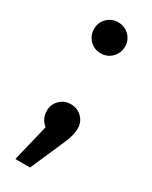

<svg xmlns="http://www.w3.org/2000/svg" viewBox="-176 -538 593 747"><g transform="rotate(30 120.0 -164.5)"><path d="M189 -58Q189 -27 171 13L104 166H38L78 0Q65 -10 57.5 -25Q50 -40 50 -58Q50 -87 70 -107Q90 -127 119 -127Q149 -127 169 -107Q189 -87 189 -58ZM189 -426Q189 -397 169 -376.5Q149 -356 119 -356Q90 -356 70 -376.5Q50 -397 50 -426Q50 -455 70 -475Q90 -495 119 -495Q149 -495 169 -475Q189 -455 189 -426Z"/></g></svg>

Font: Wolseley Sans
Style: Regular
Weight: 400
Designer: Carrois Corporate & Edenspiekermann AG
Foundry: Carrois Corporate GbR & Edenspiekermann AG
Version: Version 4.202